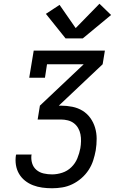

<svg xmlns="http://www.w3.org/2000/svg" viewBox="-20 -1005 640 1025"><path d="M258 0Q231 0 205.5 -3.5Q180 -7 156.5 -16Q133 -25 113.5 -40.5Q94 -56 81.5 -77.5Q69 -99 65 -124.5Q61 -150 65 -176Q66 -177 66 -178Q66 -179 66 -180H149Q149 -179 149 -178.5Q149 -178 148 -178Q145 -155 151.5 -133.5Q158 -112 174.5 -98Q191 -84 213 -79Q235 -74 258 -74Q285 -74 312.5 -83Q340 -92 361 -112.5Q382 -133 393 -160Q404 -187 409 -214Q412 -232 412.5 -251Q413 -270 409.5 -288Q406 -306 397 -321.5Q388 -337 374 -347.5Q360 -358 342 -362.5Q324 -367 305 -367H181L193 -441L427 -662H231L220 -590H136L160 -735H540L528 -662L294 -441H305Q336 -441 366 -435Q396 -429 420.5 -414Q445 -399 462 -375.5Q479 -352 487.5 -323.5Q496 -295 496 -264Q496 -233 491 -202Q486 -175 477.5 -148.5Q469 -122 453 -97.5Q437 -73 414.5 -53.5Q392 -34 366 -21.5Q340 -9 312.5 -4.5Q285 0 258 0ZM422 -800H330L225 -931L298 -979L384 -855L511 -985L573 -925Z"/></svg>

Font: Iosevka Curly Slab Extended
Style: Italic
Weight: 400
Width: 7
Italic angle: -9°
Monospace: yes
Designer: Belleve Invis
Foundry: Belleve Invis
Version: Version 11.1.0; ttfautohint (v1.8.3)